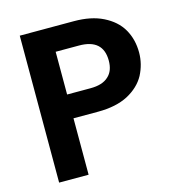

<svg xmlns="http://www.w3.org/2000/svg" viewBox="-104 -789 817 881"><g transform="rotate(-15 304.0 -349.0)"><path d="M578 -482C578 -482 578 -482 578 -482C578 -523 569 -560 550 -593C531 -626 502 -651 464 -670C426 -689 380 -698 326 -698C326 -698 69 -698 69 -698C69 -698 69 0 69 0C69 0 209 0 209 0C209 0 209 -268 209 -268C209 -268 326 -268 326 -268C326 -268 326 -268 326 -268C383 -268 431 -278 469 -298C506 -318 534 -344 552 -377C569 -410 578 -445 578 -482ZM320 -381C320 -381 209 -381 209 -381C209 -381 209 -584 209 -584C209 -584 320 -584 320 -584C320 -584 320 -584 320 -584C396 -584 434 -550 434 -482C434 -482 434 -482 434 -482C434 -450 425 -425 406 -408C387 -390 359 -381 320 -381Z"/></g></svg>

Font: Girnar Poppins
Style: SemiBold
Weight: 500
Designer: Ninad Kale (Devanagari), Jonny Pinhorn (Latin)
Foundry: Indian Type Foundry
Version: ""